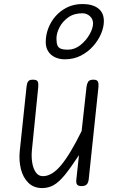

<svg xmlns="http://www.w3.org/2000/svg" viewBox="-20 -946 586 976"><path d="M194 10Q151.5 10 124.2 -16.8Q97 -43.5 86.2 -86.8Q75.5 -130 80.5 -178.5L115 -506Q116 -514.5 118.2 -522.5Q120.5 -530.5 126.8 -535.8Q133 -541 146.5 -541Q168.5 -541 172.2 -530.5Q176 -520 174.5 -504L142 -180.5Q139 -148 144 -118Q149 -88 162.5 -69.2Q176 -50.5 198 -50.5Q244 -50.5 290.2 -105.8Q336.5 -161 395 -280L420 -506Q421.5 -518.5 427.8 -529.8Q434 -541 454.5 -541Q474 -541 478 -530.5Q482 -520 480.5 -504L431 -35Q429 -16.5 420.5 -8.2Q412 0 394.5 0Q378.5 0 372.2 -7.5Q366 -15 368 -33L381.5 -157.5Q339.5 -93.5 309.8 -57Q280 -20.5 253.2 -5.2Q226.5 10 194 10ZM309.5 -644.5Q283 -644.5 260.8 -654.5Q238.5 -664.5 225.5 -684.2Q212.5 -704 212.5 -732.5Q212.5 -768 225.5 -802.2Q238.5 -836.5 263 -864.2Q287.5 -892 322 -908.8Q356.5 -925.5 399 -925.5Q450 -925.5 479 -903.5Q508 -881.5 508 -838.5Q508 -808.5 494 -775Q480 -741.5 453.8 -711.8Q427.5 -682 391 -663.2Q354.5 -644.5 309.5 -644.5ZM325 -693.5Q359 -693.5 388 -716.2Q417 -739 435 -770.5Q453 -802 453 -827.5Q453 -849 437 -863.8Q421 -878.5 399 -878.5Q355.5 -878.5 326.2 -857.2Q297 -836 282 -806.2Q267 -776.5 267 -751Q267 -729 271.5 -716.5Q276 -704 288.5 -698.8Q301 -693.5 325 -693.5Z"/></svg>

Font: Edu NSW ACT Cursive
Style: Regular
Weight: 400
Designer: Tina and Corey Anderson, Eben Sorkin, Mirko Velimirovic
Foundry: Sorkin Type Co.
Version: Version 2.000